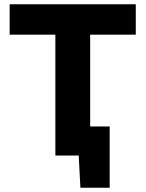

<svg xmlns="http://www.w3.org/2000/svg" viewBox="-20 -733 686 905"><path d="M241 0V-569.5H25.5V-713H620V-569.5H405V-137H497V152H359L351 0Z"/></svg>

Font: Heraclito
Style: Bold
Weight: 700
Designer: Kostas Bartsokas (font) & Cristiano Sobral (main changes)
Foundry: Kostas Bartsokas (font) & Cristiano Sobral (main changes)
Version: Version 1.00;July 8, 2020;FontCreator 13.0.0.2655 64-bit